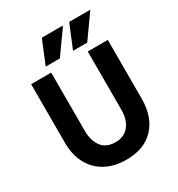

<svg xmlns="http://www.w3.org/2000/svg" viewBox="-214 -1059 1122 1210"><g transform="rotate(-30 347.0 -454.5)"><path d="M351.1 12Q265 12 201 -23Q137 -58 102.5 -122.5Q68 -187 68 -275V-701H214V-275Q214 -207 246.5 -162.5Q279 -118 347.3 -118Q391 -118 420.5 -138.5Q450 -159 465 -194.5Q480 -230 480 -275V-701H626V-275Q626 -142 554.5 -65Q483 12 351.1 12ZM306 -751H203L273 -921H427ZM505 -751H402L472 -921H626Z"/></g></svg>

Font: Inclusive Sans
Style: Regular
Weight: 400
Designer: Olivia King
Foundry: Olivia King
Version: Version 2.004